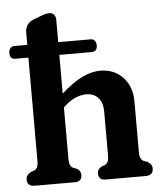

<svg xmlns="http://www.w3.org/2000/svg" viewBox="-53 -780 701 826"><g transform="rotate(-5 298.0 -367.0)"><path d="M4.5 -579Q4.5 -591 11.2 -598.8Q18 -606.5 28 -606.5H84.5V-658.5Q84.5 -679.5 94.2 -692.8Q104 -706 120 -712.5L146 -722.5Q161 -728.5 170.8 -731.2Q180.5 -734 191.5 -734Q203.5 -734 210.8 -725.2Q218 -716.5 218 -704V-606.5H357.5Q369 -606.5 375.5 -598.8Q382 -591 382 -579Q382 -551.5 357.5 -551.5H218V-384.5Q267.5 -429 308.8 -448.8Q350 -468.5 386.5 -468.5Q446.5 -468.5 484.5 -428.5Q522.5 -388.5 522.5 -324V-105.5Q522.5 -86 527.5 -77.5Q532.5 -69 541 -65L554.5 -60.5Q564.5 -54.5 570 -47.5Q575.5 -40.5 575.5 -29.5Q575.5 0 542.5 0H369Q339 0 339 -29.5Q339 -47 357 -57L371 -62Q380.5 -66.5 384.8 -75.5Q389 -84.5 389 -105.5V-290.5Q389 -331 369.8 -351.8Q350.5 -372.5 318 -372.5Q296.5 -372.5 272 -362.5Q247.5 -352.5 221.5 -328L218 -325V-105.5Q218 -84.5 222.5 -75.5Q227 -66.5 236 -62L250 -57Q267.5 -47 267.5 -29.5Q267.5 0 237.5 0H64Q31 0 31 -29.5Q31 -49 52.5 -60.5L66 -65Q74.5 -69 79.5 -77.5Q84.5 -86 84.5 -105.5V-551.5H27.5Q4.5 -551.5 4.5 -579Z"/></g></svg>

Font: Fraunces 72pt SuperSoft SemiBold
Style: Regular
Weight: 600
Version: Version 1.000;[b76b70a41]